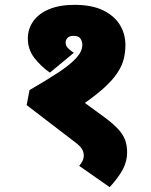

<svg xmlns="http://www.w3.org/2000/svg" viewBox="-20 -652 625 793"><path d="M288 -632Q359 -632 405.5 -609.5Q452 -587 475 -549.5Q498 -512 498 -466Q498 -432 489 -401Q480 -370 454 -336Q428 -302 377 -261.5Q326 -221 242 -168L263 -276L403 -174Q443 -145 465 -122Q487 -99 496 -76Q505 -53 505 -22Q505 15 486.5 49Q468 83 433 121L307 33Q315 24 320.5 13.5Q326 3 326 -10Q326 -24 318.5 -36.5Q311 -49 291 -64L90 -218L102 -280Q173 -321 221.5 -353Q270 -385 295 -412.5Q320 -440 320 -467Q320 -482 312 -493Q304 -504 284 -504Q267 -504 259 -495.5Q251 -487 251 -476Q251 -464 260 -454Q269 -444 285 -434L186 -352Q150 -377 122.5 -412Q95 -447 95 -493Q95 -533 117.5 -564.5Q140 -596 183 -614Q226 -632 288 -632Z"/></svg>

Font: Noto Sans Devanagari Black
Style: Regular
Weight: 900
Version: Version 2.003